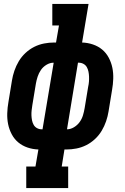

<svg xmlns="http://www.w3.org/2000/svg" viewBox="-20 -755 640 980"><path d="M114 205V95H161L176 8Q147 7 120.5 -2Q94 -11 73.5 -28Q53 -45 40 -69.5Q27 -94 21.5 -121Q16 -148 17 -177Q18 -206 23 -234L41 -344Q45 -369 53.5 -394Q62 -419 76 -442.5Q90 -466 110.5 -485Q131 -504 155 -516Q179 -528 205 -533Q231 -538 256 -538H266L281 -625H247V-735H432L399 -538Q428 -537 454.5 -528Q481 -519 501.5 -502Q522 -485 535 -460.5Q548 -436 553.5 -409Q559 -382 558 -353Q557 -324 552 -296L534 -186Q530 -161 521.5 -136Q513 -111 499 -87.5Q485 -64 464.5 -45Q444 -26 420 -14Q396 -2 370 3Q344 8 319 8H309L295 95H328V205ZM322 -95Q340 -95 357.5 -105.5Q375 -116 386.5 -132Q398 -148 403.5 -166.5Q409 -185 412 -203L430 -312Q433 -325 434 -338Q435 -351 434.5 -364Q434 -377 431.5 -389.5Q429 -402 423 -412.5Q417 -423 406 -429Q395 -435 382 -435H378ZM193 -95H197L254 -435Q235 -435 217.5 -424.5Q200 -414 189 -398Q178 -382 172 -363.5Q166 -345 163 -327L145 -218Q143 -205 141.5 -192Q140 -179 140.5 -166Q141 -153 143.5 -140.5Q146 -128 152 -117.5Q158 -107 169 -101Q180 -95 193 -95Z"/></svg>

Font: Iosevka Curly Slab XBdExObl
Style: Regular
Weight: 800
Width: 7
Italic angle: -9°
Monospace: yes
Designer: Belleve Invis
Foundry: Belleve Invis
Version: Version 11.1.0; ttfautohint (v1.8.3)